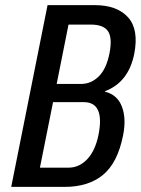

<svg xmlns="http://www.w3.org/2000/svg" viewBox="-20 -731 551 751"><path d="M335.9 -634.8H248L201.7 -402.8H301.3Q338.9 -404.3 367.7 -433.6Q396.5 -462.9 408.2 -522.5Q419.9 -582 402.8 -608.4Q385.3 -634.8 335.9 -634.8ZM248 -75.2Q290 -75.2 321.3 -108.4Q352.5 -141.6 365.2 -203.1Q390.6 -331.1 308.1 -331.5H187.5L136.2 -75.2ZM351.1 -710.9Q438 -710.9 481 -663.1Q523.9 -615.2 504.9 -519.5Q482.4 -408.7 390.1 -374V-372.6Q439.5 -360.4 457 -313.5Q474.6 -266.6 461.4 -201.2Q439.9 -93.8 382.8 -46.9Q325.7 0 232.9 0H23.9L166 -710.9Z"/></svg>

Font: RobotoCondensed-Italic
Style: Italic
Weight: 400
Designer: Google
Version: Version 1.200311; 2013